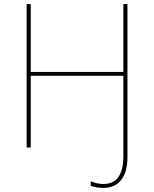

<svg xmlns="http://www.w3.org/2000/svg" viewBox="-20 -720 752 937"><path d="M582 41C582 133 550 178 484 178C464 178 443 173 423 165V187C442 194 464 197 484 197C560 197 602 144 602 46V-700H582V-369H130V-700H110V0H130V-350H582Z"/></svg>

Font: Fixel Display Thin
Style: Regular
Weight: 100
Designer: AlfaBravo + MacPaw
Foundry: Kyrylo Tkachov, Marchela Mozhyna, Serhii Makarenko, Maria Weinstein, Zakhar Kryvoshyya
Version: Version 1.211